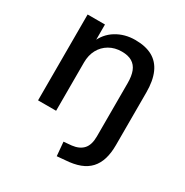

<svg xmlns="http://www.w3.org/2000/svg" viewBox="-161 -627 912 949"><g transform="rotate(30 295.0 -153.0)"><path d="M292 193 285 114 330 110Q372 105 393.5 81Q415 57 415 9V-295Q415 -336 404.5 -362.5Q394 -389 371.5 -402.5Q349 -416 313 -416Q273 -416 242 -398Q211 -380 194 -348.5Q177 -317 177 -276V0H74V-490H173V-386H165Q187 -441 234.5 -470Q282 -499 342 -499Q401 -499 440 -477.5Q479 -456 498.5 -412Q518 -368 518 -301V-1Q518 45 507.5 79Q497 113 475.5 136.5Q454 160 420 173Q386 186 337 189Z"/></g></svg>

Font: Nunito Sans 11pt SemiBold
Style: Regular
Weight: 600
Version: Version 3.101;gftools[0.9.27]